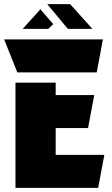

<svg xmlns="http://www.w3.org/2000/svg" viewBox="-20 -911 541 931"><path d="M64 -560 0 -720H479L449 -560ZM55 -510H250V-450H437L407 -290H250V-160H486L456 0H55ZM209 -891H320L428 -771H309ZM176 -866 238 -794 214 -771H90Z"/></svg>

Font: Protest Guerrilla
Style: Regular
Weight: 400
Designer: Octavio Pardo
Foundry: Ashler Design
Version: Version 2.005; ttfautohint (v1.8.4.7-5d5b)